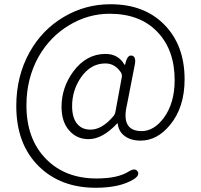

<svg xmlns="http://www.w3.org/2000/svg" viewBox="-20 -725 950 908"><path d="M433 163Q267 163 164 62Q57 -43 57 -224Q57 -365 120 -478Q179 -584 281 -644.5Q383 -705 502 -705Q663 -705 758 -607.5Q853 -510 853 -350Q853 -217 784 -134Q723 -60 645 -60Q599 -60 570 -81.5Q541 -103 537 -139Q536 -144 533 -140Q464 -67 399 -67Q344 -67 309 -106Q271 -147 271 -220Q271 -310 326 -386Q388 -470 479 -470Q539 -470 568 -420Q571 -416 572 -421L575 -432Q584 -466 604 -462Q624 -457 618 -422L588 -268Q585 -250 581 -232Q550 -105 650 -105Q708 -105 755 -168Q806 -238 806 -346Q806 -489 724 -574.5Q642 -660 498 -660Q397 -660 306.5 -605.5Q216 -551 162 -456Q105 -353 105 -227Q105 -67 198 27Q288 119 437 119Q537 119 589 86Q619 67 631 86Q642 104 612 123Q547 163 433 163ZM408 -112Q462 -112 515 -174Q524 -184 526 -197L556 -360Q558 -372 552 -382Q540 -401 521.5 -413Q503 -425 478 -425Q409 -425 363 -359Q321 -298 321 -223Q321 -166 347 -137Q369 -112 408 -112Z"/></svg>

Font: Resource Han Rounded JP Light
Style: Regular
Weight: 300
Designer: Cyano Hao (round all glyphs); Ryoko NISHIZUKA 西塚涼子 (kana, bopomofo & ideographs); Paul D. Hunt (Latin, Greek & Cyrillic)
Foundry: Cyano Hao
Version: 0.990